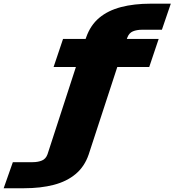

<svg xmlns="http://www.w3.org/2000/svg" viewBox="-274 -805 950 1046"><path d="M-204 78.5H-96.5Q-67 78.5 -45.5 69.5Q-24 60.5 -15 35L139.5 -440H18L69.5 -593H192.5L195.5 -601.5Q218.5 -667.5 266.5 -707.8Q314.5 -748 385.5 -766.5Q456.5 -785 547.5 -785H656.5L608 -643H501Q471 -643 450 -634.2Q429 -625.5 419.5 -600L417 -593H590.5L539 -440H365L209 37Q186.5 102.5 138.2 143Q90 183.5 19 202Q-52 220.5 -143 220.5H-254Z"/></svg>

Font: Rudi
Style: Regular
Weight: 400
Italic angle: -10°
Designer: Tyler Finck
Foundry: Etcetera Type Company
Version: Version 1.111; ttfautohint (v1.8.4)